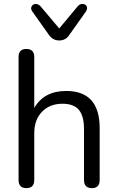

<svg xmlns="http://www.w3.org/2000/svg" viewBox="-20 -965 608 992"><path d="M286 -756Q254 -756 234 -783L146 -907Q137 -920 143.5 -932Q150 -944 163.5 -944.5Q177 -945 189 -933L286 -818L382 -933Q393 -946 408 -944.5Q423 -943 428 -932Q433 -921 425 -907L337 -783Q319 -756 286 -756ZM116 7Q76 7 76 -35V-671Q76 -712 116 -712Q157 -712 157 -671V-407Q207 -495 322 -495Q495 -495 495 -303V-35Q495 7 455 7Q414 7 414 -35V-298Q414 -366 387.5 -397.5Q361 -429 303 -429Q237 -429 197 -387.5Q157 -346 157 -277V-35Q157 7 116 7Z"/></svg>

Font: Nunito
Style: Regular
Weight: 400
Designer: Vernon Adams
Foundry: Vernon Adams
Version: Version 3.602